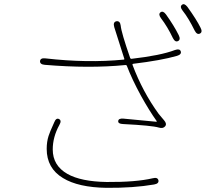

<svg xmlns="http://www.w3.org/2000/svg" viewBox="-20 -867 1040 921"><path d="M491 34Q355 32 282 -13Q204 -60 204 -153Q204 -187 213 -215Q217 -227 222 -239L240 -280Q249 -303 263 -296Q277 -289 265 -268Q233 -210 233 -150Q233 -73 303 -33Q368 4 492 6Q632 7 713 -12Q736 -18 740 -2Q743 14 719 18Q620 35 491 34ZM772 -261Q762 -249 742 -255Q709 -265 570 -272Q546 -273 547 -286Q548 -300 572 -298L729 -283Q734 -283 731 -287Q696 -336 656 -408Q613 -487 589 -550Q587 -556 581 -555Q409 -538 195 -556Q171 -558 172 -574Q174 -590 198 -587Q398 -564 573 -581Q578 -581 576 -586L528 -737Q521 -761 538 -765Q556 -768 559 -744Q562 -711 604 -590Q606 -584 612 -585Q751 -601 819 -627Q842 -635 847 -621Q852 -606 829 -599Q752 -577 619 -561Q614 -560 616 -555Q664 -427 741 -321Q748 -312 756 -303L767 -290Q782 -273 772 -261ZM834 -670Q820 -663 809 -685Q784 -738 752 -780Q738 -799 750 -808Q762 -817 776 -798Q814 -745 837 -699Q848 -677 834 -670ZM939 -706Q925 -699 914 -720Q884 -781 856 -816Q841 -835 853 -844Q864 -853 879 -834Q923 -773 942 -734Q953 -713 939 -706Z"/></svg>

Font: Resource Han Rounded KR ExtraLight
Style: Regular
Weight: 250
Designer: Cyano Hao (round all glyphs); Ryoko NISHIZUKA 西塚涼子 (kana, bopomofo & ideographs); Paul D. Hunt (Latin, Greek & Cyrillic)
Foundry: Cyano Hao
Version: 0.990